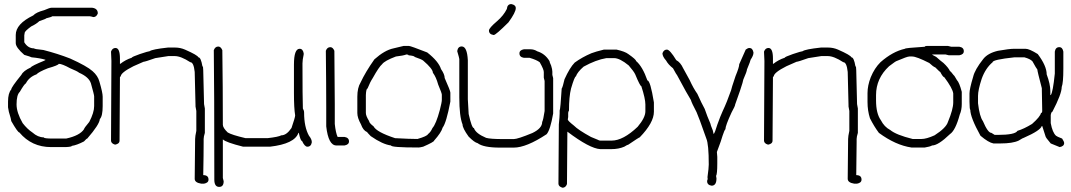

<svg xmlns="http://www.w3.org/2000/svg" viewBox="-20 -713 5151 923"><path d="M227.5 -675.8H422.9Q450.2 -672.4 450.2 -648.4Q443.8 -630.9 428.7 -630.9Q416 -634.8 411.1 -634.8H231.4Q227.1 -630.9 202.1 -625Q202.1 -622.6 168.9 -611.3Q154.8 -597.7 129.9 -585.9Q98.6 -563 98.6 -554.7L96.7 -543V-509.8Q114.3 -480.5 143.6 -480.5Q143.6 -477.1 188.5 -472.7Q257.3 -455.1 317.4 -431.6Q398.4 -395 424.8 -371.1Q450.7 -348.6 458 -320.3Q473.6 -267.6 473.6 -248V-203.1Q473.6 -154.8 460 -140.6Q458 -114.3 399.4 -46.9Q396 -46.9 383.8 -33.2Q349.1 -15.1 325.2 -11.7Q325.2 -7.3 295.9 -5.9H225.6Q132.3 -5.9 73.2 -76.2Q65.4 -76.2 34.2 -130.9Q34.2 -137.7 22.5 -175.8Q22.5 -178.2 18.6 -197.3V-224.6Q18.6 -265.1 34.2 -283.2Q34.2 -293.5 83 -353.5Q91.8 -372.1 127.9 -388.7Q131.8 -396.5 194.3 -421.9Q194.3 -423.8 198.2 -423.8V-425.8Q172.9 -433.6 131.8 -437.5Q127 -440.4 96.7 -449.2Q55.7 -484.9 55.7 -505.9V-544.9Q55.7 -598.1 139.6 -638.7Q153.3 -653.8 192.4 -664.1Q219.2 -675.8 227.5 -675.8ZM262.7 -406.2Q259.8 -398.9 210 -384.8Q165.5 -367.2 155.3 -355.5Q120.1 -342.8 104.5 -312.5Q96.2 -308.1 75.2 -271.5Q59.6 -257.3 59.6 -210.9Q59.6 -171.9 88.9 -121.1Q111.3 -92.3 135.7 -76.2Q162.1 -52.7 190.4 -52.7Q190.4 -46.9 233.4 -46.9H297.9Q363.3 -61 383.8 -91.8Q383.8 -96.7 409.2 -127Q432.6 -171.9 432.6 -203.1V-250Q432.6 -257.3 417 -312.5Q407.2 -342.8 360.4 -363.3Q352.1 -370.6 317.4 -384.8Q278.3 -406.2 262.7 -406.2Z M822.3 -484.4Q846.2 -484.4 869.1 -474.6Q930.2 -447.8 933.6 -437.5Q945.8 -437.5 953.1 -394.5Q957 -394.5 957 -375Q960.9 -242.2 960.9 -214.8V-212.9Q964.8 -193.8 964.8 -191.4V-74.2Q959 -55.7 959 -44.9V-31.2Q959 27.3 957 128.9Q982.4 128.9 982.4 150.4Q982.4 166 960.9 169.9H947.3Q916 165 916 146.5Q918 1 918 -44.9Q918 -57.1 923.8 -84V-179.7Q923.8 -182.1 919.9 -201.2V-207Q919.9 -234.4 916 -367.2Q911.1 -414.1 894.5 -414.1Q849.6 -443.4 820.3 -443.4H789.1L726.6 -433.6Q677.2 -416 669.9 -416L621.1 -394.5Q560.5 -363.8 560.5 -345.7Q556.6 -345.2 556.6 -341.8Q554.7 -127 554.7 -37.1Q554.7 -21.5 533.2 -17.6Q513.7 -23.4 513.7 -37.1Q515.6 -341.8 515.6 -419.9Q515.6 -428.7 513.7 -464.8Q520 -482.4 535.2 -482.4Q556.6 -482.4 556.6 -431.6V-406.2H558.6Q582.5 -425.3 613.3 -435.5Q613.3 -439.5 652.3 -453.1Q693.4 -466.8 699.2 -466.8Q710.9 -476.1 787.1 -484.4Z M1033.7 185.5Q1010.3 185.5 1010.3 150.4Q1010.3 -296.9 1007.8 -471.7Q1014.2 -489.3 1029.3 -489.3Q1041.5 -489.3 1048.8 -471.7Q1051.3 -296.9 1051.3 -113.3Q1051.3 -98.6 1074.7 -76.2Q1093.8 -64.5 1160.6 -48.8H1266.1Q1318.4 -54.7 1332.5 -62.5Q1357.4 -62.5 1381.3 -97.7Q1398.9 -148.9 1398.9 -158.2Q1393.1 -192.9 1393.1 -265.6V-402.3Q1393.1 -478.5 1420.4 -478.5Q1436 -478.5 1439.9 -457V-451.2Q1434.1 -424.8 1434.1 -408.2Q1434.1 -242.2 1436 -191.4Q1441.9 -181.6 1441.9 -171.9Q1441.9 -102.5 1465.3 -60.5Q1479 -43.9 1479 -29.3Q1475.6 -7.8 1457.5 -7.8Q1444.8 -7.8 1432.1 -35.2Q1424.8 -35.2 1416.5 -74.2H1414.6Q1396.5 -21.5 1277.8 -7.8H1148.9Q1064.9 -28.8 1051.3 -43V142.6Q1055.2 156.2 1055.2 158.2Q1055.2 185.5 1033.7 185.5Z M1567.9 -486.3Q1580.1 -486.3 1587.4 -468.8Q1589.4 -304.2 1589.4 -212.9V-117.2Q1593.8 -74.7 1603 -54.7H1636.2Q1657.7 -51.3 1657.7 -33.2Q1657.7 -17.6 1636.2 -13.7H1597.2Q1558.6 -13.7 1548.3 -105.5V-197.3Q1548.3 -302.2 1546.4 -468.8Q1552.7 -486.3 1567.9 -486.3Z M1920.4 -492.2H1945.8Q1953.6 -492.2 2033.7 -460.9Q2088.4 -418 2100.1 -380.9Q2117.7 -355.5 2117.7 -337.9Q2145 -276.9 2145 -267.6V-224.6Q2125.5 -122.1 2107.9 -99.6Q2101.6 -76.2 2066.9 -37.1Q2066.9 -30.8 2014.2 -7.8Q1997.6 -3.9 1992.7 -3.9Q1859.9 -3.9 1859.9 -13.7Q1819.8 -18.6 1762.2 -58.6Q1745.1 -76.2 1744.6 -78.1Q1725.6 -85.9 1715.3 -115.2Q1697.8 -146.5 1697.8 -169.9V-248Q1697.8 -291 1713.4 -316.4Q1736.8 -366.7 1779.8 -427.7Q1829.1 -471.7 1871.6 -480.5ZM1738.8 -255.9V-169.9Q1738.8 -155.8 1754.4 -130.9Q1754.4 -122.1 1775.9 -105.5Q1790 -78.1 1879.4 -48.8Q1950.7 -44.9 1986.8 -44.9Q2033.2 -58.1 2037.6 -68.4Q2049.8 -77.1 2059.1 -97.7Q2076.2 -116.7 2094.2 -183.6Q2104 -221.7 2104 -232.4V-257.8Q2104 -265.1 2086.4 -306.6Q2076.7 -342.3 2061 -363.3Q2061 -381.8 2014.2 -421.9Q2007.3 -427.7 1973.1 -439.5Q1973.1 -444.3 1943.8 -447.3Q1943.8 -450.7 1934.1 -451.2Q1918 -445.3 1883.3 -441.4Q1828.6 -420.9 1816.9 -404.3Q1802.2 -392.1 1772 -337.9Q1759.3 -318.8 1746.6 -287.1Q1740.2 -287.1 1738.8 -255.9Z M2199.7 -489.7Q2225.6 -489.7 2229 -423.3V-235.8Q2232.9 -172.9 2232.9 -167.5V-165.5Q2248 -97.2 2258.3 -97.2Q2267.1 -71.3 2316.9 -50.3Q2337.4 -44.4 2398.9 -44.4H2449.7Q2468.8 -44.4 2539.6 -73.7Q2586.4 -96.2 2586.4 -126.5Q2591.8 -136.7 2598.1 -179.2V-323.7Q2598.1 -325.7 2594.2 -339.4V-366.7Q2594.2 -379.4 2574.7 -413.6Q2560.5 -424.8 2525.9 -435.1H2498.5Q2477.1 -438.5 2477.1 -456.5Q2477.1 -472.2 2498.5 -476.1H2529.8Q2547.4 -476.1 2563 -466.3Q2600.1 -455.1 2621.6 -419.4Q2621.6 -414.6 2629.4 -397.9Q2635.3 -379.4 2635.3 -368.7V-353Q2639.2 -339.4 2639.2 -337.4V-167.5Q2625.5 -88.4 2607.9 -67.9Q2510.3 -3.4 2449.7 -3.4H2383.3Q2303.7 -3.4 2275.9 -24.9Q2261.2 -27.8 2232.9 -56.2Q2203.6 -96.7 2203.6 -114.7Q2188 -153.3 2188 -245.6V-429.2Q2188 -433.1 2178.2 -466.3V-468.3Q2181.6 -489.7 2199.7 -489.7ZM2438 -693.4Q2459.5 -689.5 2459.5 -673.8Q2459.5 -653.8 2424.3 -605.5Q2363.3 -544.9 2354 -544.9H2352.1Q2330.6 -548.3 2330.6 -566.4Q2330.6 -578.1 2369.6 -611.3Q2400.9 -638.2 2416.5 -669.9Q2418.9 -693.4 2438 -693.4Z M2883.3 -474.6H2943.8Q2984.9 -465.3 3000.5 -453.1Q3037.6 -427.2 3037.6 -419.9Q3068.8 -393.6 3092.3 -326.2Q3106.4 -326.2 3123.5 -220.7V-175.8Q3123.5 -123 3055.2 -52.7Q3052.2 -52.7 3000.5 -17.6Q2996.6 -17.6 2981 -7.8Q2954.1 3.9 2918.5 3.9H2865.7Q2814.9 1 2707.5 -80.1V-78.1Q2705.6 89.8 2705.6 171.9Q2699.2 189.5 2684.1 189.5Q2664.6 183.6 2664.6 169.9Q2666.5 -85.4 2666.5 -115.2Q2670.4 -152.8 2670.4 -168V-181.6Q2674.3 -189.9 2680.2 -287.1Q2685.1 -293.5 2693.8 -332Q2719.2 -388.2 2742.7 -412.1Q2778.3 -438 2822.8 -457Q2842.8 -464.8 2883.3 -474.6ZM2715.3 -181.6Q2711.4 -175.3 2711.4 -169.9V-150.4L2709.5 -138.7Q2709.5 -132.3 2738.8 -109.4Q2759.3 -88.4 2820.8 -54.7L2854 -41Q2860.4 -37.1 2865.7 -37.1H2920.4Q2975.6 -37.1 3045.4 -103.5Q3082.5 -147.5 3082.5 -177.7V-210.9Q3082.5 -238.8 3063 -298.8Q3057.1 -298.8 3033.7 -355.5Q3026.9 -370.1 3002.4 -398.4Q2959.5 -433.6 2932.1 -433.6H2895Q2844.7 -425.3 2785.6 -392.6Q2755.4 -366.2 2748.5 -345.7Q2742.2 -345.7 2725.1 -287.1Q2715.3 -248 2715.3 -181.6Z M3582.5 -482.4Q3598.1 -482.4 3602.1 -460.9V-459Q3602.1 -446.3 3588.4 -425.8Q3588.4 -421.4 3570.8 -378.9Q3570.8 -370.1 3553.2 -330.1Q3553.2 -324.2 3537.6 -277.3L3514.2 -210.9Q3514.2 -203.6 3496.6 -171.9Q3467.3 -108.4 3467.3 -91.8Q3462.4 -87.4 3453.6 -60.5Q3449.2 -42.5 3426.3 17.6L3428.2 41V72.3Q3428.2 124 3422.4 132.8L3424.3 144.5Q3424.3 179.7 3400.9 179.7Q3379.4 176.3 3379.4 158.2Q3379.4 148.4 3383.3 148.4L3381.3 144.5V136.7Q3387.2 94.7 3387.2 78.1Q3387.2 -20 3375.5 -46.9Q3338.4 -152.8 3328.6 -173.8Q3304.7 -218.8 3301.3 -232.4Q3285.6 -256.8 3234.9 -351.6Q3233.4 -351.6 3215.3 -384.8Q3192.4 -402.8 3182.1 -421.9Q3164.6 -441.4 3164.6 -457Q3170.9 -474.6 3186 -474.6Q3200.2 -474.6 3231 -423.8Q3251 -413.6 3264.2 -384.8L3295.4 -328.1Q3313 -289.1 3332.5 -261.7Q3353.5 -214.8 3367.7 -189.5Q3379.4 -154.8 3395 -119.1Q3395 -114.3 3406.7 -85.9Q3406.7 -83 3410.6 -68.4Q3417 -74.7 3428.2 -113.3Q3443.4 -155.8 3453.6 -177.7Q3475.1 -223.1 3494.6 -279.3Q3494.6 -284.2 3516.1 -347.7Q3533.7 -390.1 3533.7 -404.3L3564.9 -474.6Q3575.2 -482.4 3582.5 -482.4Z M3961.4 -484.4Q3985.4 -484.4 4008.3 -474.6Q4069.3 -447.8 4072.8 -437.5Q4085 -437.5 4092.3 -394.5Q4096.2 -394.5 4096.2 -375Q4100.1 -242.2 4100.1 -214.8V-212.9Q4104 -193.8 4104 -191.4V-74.2Q4098.1 -55.7 4098.1 -44.9V-31.2Q4098.1 27.3 4096.2 128.9Q4121.6 128.9 4121.6 150.4Q4121.6 166 4100.1 169.9H4086.4Q4055.2 165 4055.2 146.5Q4057.1 1 4057.1 -44.9Q4057.1 -57.1 4063 -84V-179.7Q4063 -182.1 4059.1 -201.2V-207Q4059.1 -234.4 4055.2 -367.2Q4050.3 -414.1 4033.7 -414.1Q3988.8 -443.4 3959.5 -443.4H3928.2L3865.7 -433.6Q3816.4 -416 3809.1 -416L3760.3 -394.5Q3699.7 -363.8 3699.7 -345.7Q3695.8 -345.2 3695.8 -341.8Q3693.8 -127 3693.8 -37.1Q3693.8 -21.5 3672.4 -17.6Q3652.8 -23.4 3652.8 -37.1Q3654.8 -341.8 3654.8 -419.9Q3654.8 -428.7 3652.8 -464.8Q3659.2 -482.4 3674.3 -482.4Q3695.8 -482.4 3695.8 -431.6V-406.2H3697.8Q3721.7 -425.3 3752.4 -435.5Q3752.4 -439.5 3791.5 -453.1Q3832.5 -466.8 3838.4 -466.8Q3850.1 -476.1 3926.3 -484.4Z M4435.5 -492.2H4537.1Q4551.3 -488.3 4552.7 -488.3H4591.8Q4613.3 -484.9 4613.3 -466.8Q4613.3 -451.2 4591.8 -447.3H4541Q4539.6 -447.3 4525.4 -451.2H4460.9Q4460.9 -449.2 4480.5 -439.5Q4502.9 -419.4 4515.6 -410.2Q4539.6 -387.7 4546.9 -371.1Q4549.8 -371.1 4564.5 -351.6Q4566.9 -351.6 4580.1 -328.1Q4591.8 -316.4 4603.5 -271.5V-212.9Q4603.5 -184.1 4593.8 -162.1Q4573.2 -85.9 4546.9 -68.4Q4490.2 -13.7 4460.9 -13.7Q4450.7 -7.8 4425.8 -3.9H4361.3Q4285.6 -15.1 4205.1 -74.2Q4182.1 -105 4162.1 -144.5Q4150.4 -181.2 4150.4 -222.7V-265.6Q4150.4 -301.8 4166 -341.8Q4184.1 -385.7 4212.9 -414.1Q4271 -465.3 4330.1 -478.5Q4330.1 -482.4 4425.8 -488.3Q4425.8 -491.7 4435.5 -492.2ZM4191.4 -255.9V-230.5Q4191.4 -167 4214.8 -134.8Q4231 -103 4259.8 -87.9Q4288.1 -64.5 4367.2 -44.9H4410.2Q4433.6 -44.9 4472.7 -62.5Q4528.3 -98.1 4537.1 -127Q4562.5 -188 4562.5 -220.7V-263.7Q4559.6 -288.1 4519.5 -341.8Q4513.2 -341.8 4500 -367.2Q4497.6 -367.2 4476.6 -388.7Q4465.8 -392.6 4447.3 -410.2Q4385.7 -441.4 4365.2 -441.4H4351.6Q4340.8 -441.4 4291 -419.9Q4287.1 -419.9 4253.9 -394.5Q4191.4 -336.4 4191.4 -255.9Z M5072.3 -486.3Q5087.9 -486.3 5091.8 -464.8V-382.8Q5091.8 -314.5 5084 -294.9Q5084 -261.7 5039.1 -175.8Q5034.2 -175.8 5031.2 -160.2V-121.1Q5039.6 -75.7 5056.6 -60.5Q5060.5 -56.6 5085.9 -46.9Q5095.7 -32.2 5095.7 -25.4Q5095.7 -9.8 5074.2 -5.9L5031.2 -23.4Q5005.9 -52.7 5005.9 -58.6L4990.2 -107.4H4988.3Q4981.4 -85.4 4902.3 -50.8Q4898.9 -50.8 4877 -37.1Q4848.1 -23.4 4789.1 -23.4H4755.9Q4731.9 -27.8 4693.4 -60.5Q4644.5 -148.9 4644.5 -185.5Q4641.1 -185.5 4640.6 -224.6V-263.7Q4640.6 -285.2 4658.2 -343.8Q4666 -377.9 4707 -429.7Q4729 -457.5 4777.3 -468.8Q4832 -478.5 4855.5 -478.5H4910.2Q4928.2 -478.5 4968.8 -453.1Q5011.7 -396 5011.7 -355.5Q5029.3 -308.6 5029.3 -275.4V-255.9H5031.2Q5041.5 -268.1 5050.8 -359.4V-464.8Q5054.2 -486.3 5072.3 -486.3ZM4681.6 -252V-216.8Q4689 -152.8 4705.1 -130.9Q4729 -74.2 4746.1 -74.2L4761.7 -64.5H4775.4Q4860.4 -64.5 4871.1 -84Q4902.3 -93.3 4941.4 -117.2Q4981 -152.3 4984.4 -169.9Q4990.2 -169.9 4990.2 -179.7V-183.6Q4990.2 -221.7 4988.3 -289.1Q4966.8 -371.1 4966.8 -378.9Q4962.4 -383.3 4943.4 -418Q4933.1 -429.7 4904.3 -437.5H4857.4Q4752 -426.3 4752 -414.1Q4717.3 -384.8 4699.2 -334Q4681.6 -280.3 4681.6 -252Z"/></svg>

Font: CEF Fonts CJK
Style: Regular
Weight: 400
Designer: PartyBoss (派对大魔王)
Version: Release 2.25